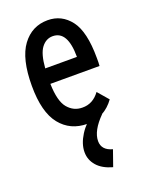

<svg xmlns="http://www.w3.org/2000/svg" viewBox="-134 -543 643 837"><g transform="rotate(-20 187.5 -124.0)"><path d="M203 10Q124 10 77.5 -48Q31 -106 31 -228Q31 -354 75.5 -414Q120 -474 193 -474Q258 -474 298.5 -421Q339 -368 339 -246Q339 -236 339 -226.5Q339 -217 338 -209H110Q112 -128 139 -96Q166 -64 206 -64Q255 -63 287 -107L330 -57Q307 -25 275 -7.5Q243 10 203 10ZM112 -280H259Q259 -401 190 -401Q159 -401 138 -373.5Q117 -346 112 -280ZM269 152 243 226Q196 213 172 185.5Q148 158 148 122Q148 84 173.5 43.5Q199 3 247 -32L277 -8Q220 49 220 97Q220 139 269 152Z"/></g></svg>

Font: Inconsolata Condensed SemiBold
Style: Regular
Weight: 600
Width: 3
Monospace: yes
Designer: Raph Levien, Cyreal, Brenton Simpson
Foundry: Raph Levien, Cyreal, Google
Version: Version 3.100; ttfautohint (v1.8.4.7-5d5b)